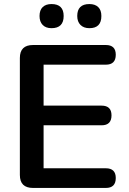

<svg xmlns="http://www.w3.org/2000/svg" viewBox="-20 -927 635 947"><path d="M143 0Q78 0 78 -64V-641Q78 -705 143 -705H502Q551 -705 551 -657Q551 -608 502 -608H195V-406H481Q530 -406 530 -358Q530 -309 481 -309H195V-97H502Q551 -97 551 -49Q551 0 502 0ZM421 -788Q393 -788 377 -804Q361 -820 361 -848Q361 -907 421 -907Q449 -907 464.5 -892Q480 -877 480 -848Q480 -788 421 -788ZM234 -788Q206 -788 190.5 -804Q175 -820 175 -848Q175 -877 190.5 -892Q206 -907 234 -907Q294 -907 294 -848Q294 -788 234 -788Z"/></svg>

Font: Chiron GoRound TC M
Style: Regular
Weight: 500
Designer: Ryoko NISHIZUKA 西塚涼子 (kana, bopomofo & ideographs); Paul D. Hunt (Latin, Greek & Cyrillic); Sandoll Communications 산돌커뮤니
Foundry: Adobe
Version: Version 1.000;hotconv 1.1.1;makeotfexe 2.6.0